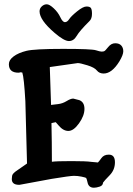

<svg xmlns="http://www.w3.org/2000/svg" viewBox="-20 -880 621 898"><path d="M397.9 -780.8Q352.1 -735.4 338.4 -711.7Q324.7 -688 302.2 -688Q279.8 -688 234.9 -726.6Q165.5 -786.1 165 -826.7Q165 -840.8 175.5 -850.3Q186 -859.9 198.7 -859.9Q211.4 -859.9 231.4 -841.1Q251.5 -822.3 262.2 -799.3Q272.9 -776.4 283.7 -776.4Q294.4 -776.4 303.5 -790.3Q312.5 -804.2 340.6 -826.9Q368.7 -849.6 384.5 -849.6Q400.4 -849.6 405.3 -842.3Q410.2 -835 410.2 -815.4Q410.2 -792 397.9 -780.8ZM222.7 -123.5Q245.6 -126.5 314.5 -126.5Q383.3 -126.5 406.2 -123L438 -120.1Q442.9 -124.5 454.3 -140.6Q465.8 -156.7 488.3 -156.7H489.3Q517.6 -156.7 517.6 -121.1Q517.6 -85.4 492.7 -60.1Q467.8 -34.7 461.9 -25.9Q461.4 -12.2 446 -7.1Q430.7 -2 419.4 -2Q394 -2 389.2 -27.8Q385.7 -43.9 382.8 -47.9Q378.4 -50.3 360.6 -54Q342.8 -57.6 325.7 -57.6Q308.6 -57.6 222.2 -43.5L71.3 -15.6H69.3Q35.2 -15.6 35.2 -42.5Q35.2 -46.4 36.6 -57.6Q38.1 -68.8 61.5 -84L106.4 -115.2L98.6 -406.7Q92.3 -516.6 84.5 -540Q84 -540.5 83.5 -541L72.8 -542L71.3 -540H66.4Q21.5 -540 21.5 -579.6V-580.1Q21.5 -599.6 43.7 -616.2Q65.9 -632.8 103.3 -642.1Q140.6 -651.4 274.4 -651.4Q408.2 -651.4 428.2 -645Q448.2 -638.7 454.6 -638.7Q460.9 -638.7 466.3 -640.1Q471.7 -641.6 485.8 -659.7Q500 -677.7 518.8 -677.7Q537.6 -677.7 547.1 -667.2Q556.6 -656.7 556.6 -640.1Q556.6 -623.5 538.6 -593.3Q503.4 -536.1 464.8 -536.1Q444.3 -536.1 433.1 -550.3Q421.9 -564.5 388.4 -574.7Q355 -585 343.8 -585L212.9 -566.4Q216.3 -477.5 218.8 -389.2Q230 -390.6 251.2 -393.1Q272.5 -395.5 291.5 -407.2Q310.5 -418.9 322.3 -418.9H322.8L351.1 -411.6Q375 -402.3 375 -370.6Q375 -338.9 349.6 -303.2Q324.2 -267.6 299.8 -267.6Q275.4 -267.6 253.9 -293.5L240.7 -308.6L220.7 -304.2Q222.7 -213.4 222.7 -123.5Z"/></svg>

Font: Drukaatie burti
Style: Demi
Weight: 600
Version: Version 0.14